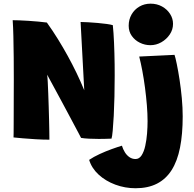

<svg xmlns="http://www.w3.org/2000/svg" viewBox="-20 -740 1033 1022"><path d="M243 3.5Q208.5 3.5 170.8 1.2Q133 -1 101.2 -3.8Q69.5 -6.5 52 -8.5Q52.5 -12.5 52.5 -31.8Q52.5 -51 52.8 -81.2Q53 -111.5 53 -149.5Q53 -187.5 53.2 -230Q53.5 -272.5 53.5 -316Q53.5 -375.5 53 -435.2Q52.5 -495 51.2 -546.8Q50 -598.5 47.5 -632.5Q58 -632.5 80.8 -631.8Q103.5 -631 131 -629.2Q158.5 -627.5 184.8 -625Q211 -622.5 229.5 -620Q261 -576 288.5 -531.5Q316 -487 340.5 -442.5Q365 -398 387 -352.5Q409 -307 428.5 -259.5L409 -623Q425 -623 449.2 -621.5Q473.5 -620 499.8 -617.8Q526 -615.5 547.8 -612.5Q569.5 -609.5 580.5 -606Q582.5 -587 584.2 -563.2Q586 -539.5 587 -512.2Q588 -485 589 -455.8Q590 -426.5 590.2 -396.5Q590.5 -366.5 590.5 -337.5Q590.5 -281.5 589.2 -226.2Q588 -171 585.5 -124Q583 -77 580 -44.5Q577 -12 573.5 -2Q558.5 -1.5 541.2 -1Q524 -0.5 506 -0.5Q479 -0.5 453.8 -1.8Q428.5 -3 411.5 -6Q407.5 -13.5 398 -31.8Q388.5 -50 374.2 -76.5Q360 -103 342.8 -135.5Q325.5 -168 306.5 -203.2Q287.5 -238.5 268.2 -274Q249 -309.5 231 -342.5Q233 -329 234.2 -303Q235.5 -277 236.8 -243.5Q238 -210 239.2 -173.8Q240.5 -137.5 241.2 -103Q242 -68.5 242.5 -40.8Q243 -13 243 3.5ZM952.5 -120.5Q952.5 -25.5 938.2 46Q924 117.5 893.5 165.5Q863 213.5 815.2 237.8Q767.5 262 701.5 262Q645.5 262 593.8 242.8Q542 223.5 505 189.5Q468 155.5 454.5 111Q478 95 510.5 80Q543 65 575 53.5Q607 42 629 35.5Q634.5 54 644.5 70.2Q654.5 86.5 669 96.5Q683.5 106.5 701.5 106.5Q721 106.5 733.8 86.8Q746.5 67 753.2 36.2Q760 5.5 762.8 -29.5Q765.5 -64.5 765.5 -95Q765.5 -134 761.8 -180Q758 -226 751.8 -273.5Q745.5 -321 737.5 -363.5Q729.5 -406 721 -439L909 -448Q914 -433.5 921.2 -398.2Q928.5 -363 935.8 -315.8Q943 -268.5 947.8 -217.5Q952.5 -166.5 952.5 -120.5ZM781.5 -720.5Q815.5 -720.5 842.5 -705.5Q869.5 -690.5 885.2 -666Q901 -641.5 901 -613Q901 -582.5 883.8 -556.8Q866.5 -531 839 -515.2Q811.5 -499.5 780.5 -499.5Q751 -499.5 724.5 -512.5Q698 -525.5 681.5 -548.8Q665 -572 665 -603Q665 -636 680.2 -662.8Q695.5 -689.5 722 -705Q748.5 -720.5 781.5 -720.5Z"/></svg>

Font: Grandstander Thin ExtraBold
Style: Regular
Weight: 800
Version: Version 1.200